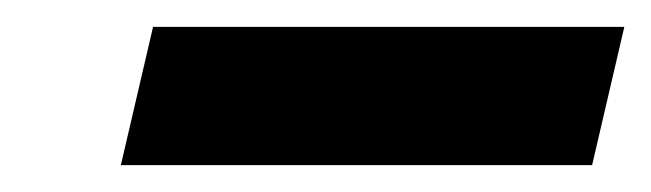

<svg xmlns="http://www.w3.org/2000/svg" viewBox="-20 -708 485 143"><path d="M70 -585 94 -688H445L421 -585Z"/></svg>

Font: Saira ExtraBold
Style: Italic
Weight: 800
Italic angle: -12°
Designer: Hector Gatti with collaboration of the Omnibus-Type team
Foundry: Omnibus-Type
Version: Version 1.100; ttfautohint (v1.8.3)